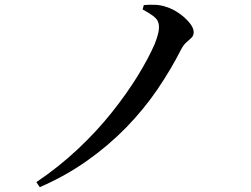

<svg xmlns="http://www.w3.org/2000/svg" viewBox="-20 -744 1040 797"><path d="M131 12Q223 -50 302 -124Q381 -198 443.5 -276.5Q506 -355 551 -428Q596 -501 622 -561Q631 -584 635.5 -601Q640 -618 640 -631Q640 -646 634.5 -657Q629 -668 614 -679Q599 -690 572 -705L577 -723Q600 -725 624.5 -724Q649 -723 671 -715Q697 -707 723 -689Q749 -671 766.5 -649.5Q784 -628 784 -611Q784 -596 775 -587.5Q766 -579 754.5 -569Q743 -559 733 -541Q690 -456 633.5 -373Q577 -290 504.5 -215.5Q432 -141 342.5 -77.5Q253 -14 145 33Z"/></svg>

Font: Noto Serif KR SemiBold
Style: Regular
Weight: 600
Designer: Ryoko NISHIZUKA 西塚涼子 (kana & ideographs); Frank Grießhammer (Latin, Greek & Cyrillic); Wenlong ZHANG 张文龙 (bopomofo); San
Foundry: Adobe
Version: Version 2.003-H1;hotconv 1.1.1;makeotfexe 2.6.0